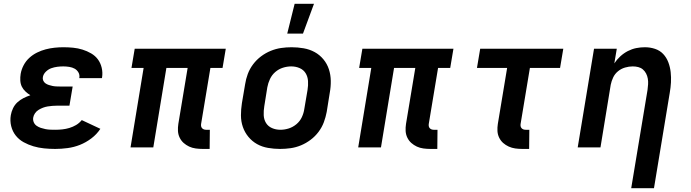

<svg xmlns="http://www.w3.org/2000/svg" viewBox="-20 -777 3640 1012"><path d="M271 8Q241 8 212 5Q183 2 156 -6Q129 -14 104.5 -27.5Q80 -41 63 -62.5Q46 -84 39 -112Q32 -140 37 -170Q40 -188 48.5 -206Q57 -224 71.5 -237.5Q86 -251 104 -260Q122 -269 140 -275Q127 -283 114.5 -294.5Q102 -306 95 -320.5Q88 -335 87 -352.5Q86 -370 89 -388Q93 -411 104.5 -433Q116 -455 134.5 -472Q153 -489 175.5 -500Q198 -511 221 -517Q244 -523 267.5 -525.5Q291 -528 314 -528Q340 -528 365.5 -525.5Q391 -523 415 -515.5Q439 -508 460.5 -495.5Q482 -483 496 -464Q510 -445 516 -420Q522 -395 518 -369L517 -365H398V-366Q401 -382 393.5 -395Q386 -408 373.5 -415Q361 -422 345 -424.5Q329 -427 314 -427Q298 -427 282 -425Q266 -423 250.5 -417.5Q235 -412 222 -399.5Q209 -387 206 -371Q204 -361 208 -352Q212 -343 220 -337.5Q228 -332 237.5 -329Q247 -326 256.5 -324Q266 -322 276.5 -321.5Q287 -321 297 -321H363L346 -220H280Q268 -220 256 -219Q244 -218 231.5 -216Q219 -214 207 -209.5Q195 -205 183.5 -198Q172 -191 164.5 -180Q157 -169 155 -157Q153 -144 158 -132.5Q163 -121 173 -114Q183 -107 195 -103Q207 -99 219.5 -96.5Q232 -94 245 -93.5Q258 -93 271 -93Q290 -93 308.5 -95Q327 -97 345.5 -102.5Q364 -108 381 -118Q398 -128 411 -144L509 -98Q490 -69 461.5 -47.5Q433 -26 401.5 -13.5Q370 -1 336.5 3.5Q303 8 271 8Z M1049 8Q1030 8 1011.5 5.5Q993 3 977 -4.5Q961 -12 948 -23.5Q935 -35 927 -51.5Q919 -68 918 -86.5Q917 -105 920 -124L969 -419H857L788 0H668L737 -419H673L690 -520H1170L1153 -419H1089L1040 -124Q1039 -118 1040 -112Q1041 -106 1045 -101.5Q1049 -97 1054.5 -95Q1060 -93 1066 -93H1086L1085 8Z M1456 8Q1424 8 1392.5 2.5Q1361 -3 1335 -17.5Q1309 -32 1289.5 -55.5Q1270 -79 1260 -108Q1250 -137 1250 -169Q1250 -201 1255 -233L1272 -333Q1276 -360 1286 -387Q1296 -414 1314 -438Q1332 -462 1356 -480Q1380 -498 1407 -509Q1434 -520 1461.5 -524Q1489 -528 1517 -528Q1549 -528 1580.5 -522.5Q1612 -517 1638.5 -502.5Q1665 -488 1684.5 -464.5Q1704 -441 1713.5 -412Q1723 -383 1723.5 -351Q1724 -319 1718 -287L1702 -187Q1697 -160 1687 -133Q1677 -106 1659 -82Q1641 -58 1617 -40Q1593 -22 1566.5 -11Q1540 0 1512 4Q1484 8 1456 8ZM1458 -93Q1480 -93 1502 -100Q1524 -107 1542.5 -122.5Q1561 -138 1571 -159.5Q1581 -181 1584 -203L1601 -303Q1605 -327 1603.5 -350Q1602 -373 1591 -391Q1580 -409 1559.5 -418Q1539 -427 1515 -427Q1493 -427 1471 -420Q1449 -413 1431 -397.5Q1413 -382 1403 -360.5Q1393 -339 1389 -317L1373 -217Q1369 -193 1370 -170Q1371 -147 1382 -129Q1393 -111 1413.5 -102Q1434 -93 1458 -93ZM1494 -600 1533 -757H1635L1577 -600Z M2249 8Q2230 8 2211.5 5.5Q2193 3 2177 -4.5Q2161 -12 2148 -23.5Q2135 -35 2127 -51.5Q2119 -68 2118 -86.5Q2117 -105 2120 -124L2169 -419H2057L1988 0H1868L1937 -419H1873L1890 -520H2370L2353 -419H2289L2240 -124Q2239 -118 2240 -112Q2241 -106 2245 -101.5Q2249 -97 2254.5 -95Q2260 -93 2266 -93H2286L2285 8Z M2734 8Q2714 8 2696 5.5Q2678 3 2661.5 -4.5Q2645 -12 2632 -23.5Q2619 -35 2611 -51.5Q2603 -68 2602 -86.5Q2601 -105 2604 -124L2653 -419H2494L2511 -520H2949L2932 -419H2773L2724 -124Q2723 -118 2724 -112Q2725 -106 2729 -101.5Q2733 -97 2738.5 -95Q2744 -93 2751 -93H2770L2769 8Z M3307 215 3393 -303Q3395 -318 3396 -333Q3397 -348 3394.5 -362.5Q3392 -377 3385.5 -389.5Q3379 -402 3368.5 -411Q3358 -420 3344 -423.5Q3330 -427 3315 -427Q3295 -427 3274.5 -421Q3254 -415 3237.5 -401.5Q3221 -388 3212 -369Q3203 -350 3199 -330L3145 0H3025L3111 -520H3231L3218 -443Q3231 -463 3249.5 -480Q3268 -497 3289.5 -508Q3311 -519 3333.5 -523.5Q3356 -528 3379 -528Q3407 -528 3432.5 -519.5Q3458 -511 3475.5 -492.5Q3493 -474 3502.5 -449Q3512 -424 3515 -397Q3518 -370 3516.5 -342.5Q3515 -315 3510 -287L3427 215Z"/></svg>

Font: Iosevka Aile
Style: Bold Italic
Weight: 700
Italic angle: -9°
Designer: Belleve Invis
Foundry: Belleve Invis
Version: Version 28.0.1; ttfautohint (v1.8.4)